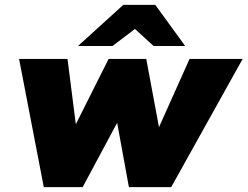

<svg xmlns="http://www.w3.org/2000/svg" viewBox="-20 -762 1012 785"><path d="M159 3 58 -521H256L290 -254L424 -521H578L630 -242L755 -521H972L680 3H507L459 -260L318 3ZM608 -574 507 -666 484 -742H615L737 -574ZM299 -574 484 -742H615L560 -665L440 -574Z"/></svg>

Font: REM ExtraBold
Style: Italic
Weight: 800
Italic angle: -11°
Designer: Octavio Pardo
Foundry: Ashler Design
Version: Version 1.005;gftools[0.9.28]